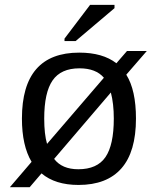

<svg xmlns="http://www.w3.org/2000/svg" viewBox="-20 -756 651 795"><path d="M543 -265.1Q543 -127.4 482.7 -58.8Q422.4 9.8 305.2 9.8Q208.5 9.8 151.9 -38.1L103 19H21L110.8 -85.9Q70.8 -152.8 70.8 -265.1Q70.8 -538.1 308.1 -538.1Q405.3 -538.1 461.9 -494.1L505.9 -544.9H587.9L502.9 -446.8Q543 -382.8 543 -265.1ZM451.2 -265.1Q451.2 -326.7 439 -373L204.1 -98.1Q236.8 -55.2 304.2 -55.2Q382.3 -55.2 416.7 -105.5Q451.2 -155.8 451.2 -265.1ZM163.1 -265.1Q163.1 -200.2 174.8 -160.2L410.2 -434.1Q377 -473.1 309.1 -473.1Q232.4 -473.1 197.8 -423.1Q163.1 -373 163.1 -265.1ZM293 -585.9H247.1V-596.2L353 -735.8H454.1V-722.2Z"/></svg>

Font: Libra Sans Modern
Style: Regular
Weight: 400
Foundry: Stefan Peev, Context Ltd
Version: Version 1.000